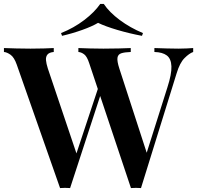

<svg xmlns="http://www.w3.org/2000/svg" viewBox="-30 -952 1001 975"><path d="M951 -708V-688Q931 -681 907 -657Q883 -633 867 -580L686 3Q680 3 673.5 2.5Q667 2 660 2Q654 2 647.5 2.5Q641 3 635 3L423 -631Q412 -665 397.5 -676Q383 -687 368 -688V-708Q392 -707 426.5 -706Q461 -705 495 -705Q537 -705 574 -706Q611 -707 634 -708V-688Q603 -687 586 -681.5Q569 -676 566.5 -658.5Q564 -641 576 -604L720 -161L700 -129L820 -508Q842 -576 840.5 -615Q839 -654 817 -670.5Q795 -687 754 -688V-708Q787 -707 816.5 -706Q846 -705 876 -705Q899 -705 917.5 -706Q936 -707 951 -708ZM243 -708V-688Q220 -686 211 -675Q202 -664 203.5 -646.5Q205 -629 213 -604L366 -150L340 -118L472 -516L487 -490L326 3Q320 3 313.5 2.5Q307 2 300 2Q294 2 287.5 2.5Q281 3 275 3L55 -624Q42 -661 23.5 -674Q5 -687 -10 -688V-708Q16 -707 53 -706Q90 -705 125 -705Q162 -705 193 -706Q224 -707 243 -708ZM497 -932Q525 -890 578 -850.5Q631 -811 696 -784L691 -770Q627 -782 566 -800Q505 -818 468 -836Q438 -818 387.5 -800Q337 -782 285 -770L280 -784Q345 -810 397.5 -850Q450 -890 479 -932Z"/></svg>

Font: Playfair Display SemiBold
Style: Regular
Weight: 600
Designer: Claus Eggers Sørensen
Foundry: Claus Eggers Sørensen
Version: Version 1.203